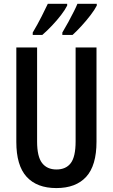

<svg xmlns="http://www.w3.org/2000/svg" viewBox="-20 -958 580 988"><path d="M476.6 -713.9V-229Q476.6 -106.4 423.6 -48.3Q370.6 9.8 270 9.8Q169.9 9.8 116.9 -48.3Q64 -106.4 64 -227.5V-713.9H170.9V-229.5Q170.9 -152.3 196.5 -119.1Q222.2 -85.9 270.5 -85.9Q319.3 -85.9 344.2 -118.7Q369.1 -151.4 369.1 -230.5V-713.9ZM478 -938.5V-929.2Q467.8 -908.7 446 -880.1Q424.3 -851.6 398.9 -824Q373.5 -796.4 353.5 -778.3H300.8V-790.5Q316.4 -816.4 332 -845.2Q347.7 -874 360.1 -898.9Q372.6 -923.8 378.4 -938.5ZM325.7 -938.5V-929.2Q314.9 -907.7 294.2 -880.6Q273.4 -853.5 248 -826.7Q222.7 -799.8 197.8 -778.3H148.4V-790.5Q172.9 -831.5 194.3 -873.8Q215.8 -916 226.1 -938.5Z"/></svg>

Font: Open Sans Condensed SemiBold
Style: Regular
Weight: 600
Width: 3
Designer: Monotype Design Team
Foundry: Monotype Imaging Inc.
Version: Version 3.000; ttfautohint (v1.8.4)